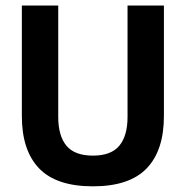

<svg xmlns="http://www.w3.org/2000/svg" viewBox="-20 -659 672 694"><path d="M316 14.5Q184 14.5 121.5 -50.2Q59 -115 59 -239.5V-639H190.5V-236.5Q190.5 -168 220.2 -132.2Q250 -96.5 316 -96.5Q381.5 -96.5 411.2 -132.2Q441 -168 441 -236.5V-639H572.5V-239.5Q572.5 -115 510 -50.2Q447.5 14.5 316 14.5Z"/></svg>

Font: Anek Gurmukhi SemiBold
Style: Regular
Weight: 600
Designer: Sarang Kulkarni (Gurmukhi), Yesha Goshar (Latin)
Foundry: Ek Type
Version: Version 1.003